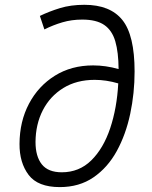

<svg xmlns="http://www.w3.org/2000/svg" viewBox="-20 -762 626 792"><path d="M226.6 9.8Q136.2 9.8 98.1 -40.5Q60.1 -90.8 60.5 -168.5Q61 -261.2 99.6 -334.2Q138.2 -407.2 206.3 -449.7Q274.4 -492.2 364.3 -492.2Q416 -492.2 469.2 -477.1Q468.8 -546.4 455.6 -591.6Q442.4 -636.7 410.2 -658.9Q377.9 -681.2 319.3 -681.2Q275.4 -681.2 237.3 -669.9Q199.2 -658.7 163.1 -640.6L144.5 -696.3Q182.6 -714.8 227.3 -728.5Q272 -742.2 328.1 -742.2Q434.6 -742.2 484.9 -679.4Q535.2 -616.7 535.2 -467.3Q535.2 -377.4 517.1 -292.2Q499 -207 461.7 -138.9Q424.3 -70.8 365.7 -30.5Q307.1 9.8 226.6 9.8ZM467.8 -418Q418 -432.6 370.6 -432.6Q295.9 -432.6 241.2 -398.9Q186.5 -365.2 156.7 -307.4Q127 -249.5 126.5 -176.3Q126.5 -116.7 152.6 -84Q178.7 -51.3 234.9 -51.3Q306.6 -51.3 356.7 -100.6Q406.7 -149.9 434.6 -233.2Q462.4 -316.4 467.8 -418Z"/></svg>

Font: Cascadia Code PL Light
Style: Italic
Weight: 300
Italic angle: -10°
Monospace: yes
Designer: Aaron Bell
Foundry: Saja Typeworks
Version: Version 2404.023; ttfautohint (v1.8.4)